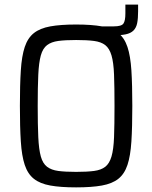

<svg xmlns="http://www.w3.org/2000/svg" viewBox="-20 -802 658 830"><path d="M408 -649V-688H472Q505 -688 513.5 -700Q522 -712 522 -744V-782H577V-753Q577 -722 573 -702Q569 -682 557 -670Q545 -658 523 -653.5Q501 -649 464 -649ZM309 8Q242 8 197.5 0Q153 -8 126.5 -29Q100 -50 87 -89Q74 -128 70 -190.5Q66 -253 66 -344Q66 -435 70 -497.5Q74 -560 87 -599Q100 -638 126.5 -659Q153 -680 197.5 -688Q242 -696 309 -696Q376 -696 420.5 -688Q465 -680 491.5 -659Q518 -638 531 -599Q544 -560 548 -497.5Q552 -435 552 -344Q552 -253 548 -190.5Q544 -128 531 -89Q518 -50 491.5 -29Q465 -8 420.5 0Q376 8 309 8ZM309 -59Q356 -59 386.5 -63Q417 -67 435 -81Q453 -95 462 -125.5Q471 -156 473 -209Q475 -262 475 -344Q475 -426 473 -479Q471 -532 462 -562.5Q453 -593 435 -607Q417 -621 386.5 -625Q356 -629 309 -629Q262 -629 232 -625Q202 -621 183.5 -607Q165 -593 156.5 -562.5Q148 -532 145.5 -479Q143 -426 143 -344Q143 -262 145.5 -209Q148 -156 156.5 -125.5Q165 -95 183.5 -81Q202 -67 232 -63Q262 -59 309 -59Z"/></svg>

Font: Saira SemiCondensed
Style: Regular
Weight: 400
Width: 4
Designer: Hector Gatti with collaboration of the Omnibus-Type team
Foundry: Omnibus-Type
Version: Version 1.101